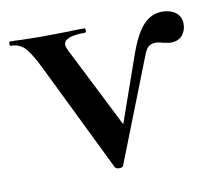

<svg xmlns="http://www.w3.org/2000/svg" viewBox="-66 -455 584 522"><g transform="rotate(-10 226.0 -194.5)"><path d="M464 -351Q464 -333 453 -320Q442 -307 421 -307Q415 -307 409.5 -308.5Q404 -310 401 -310Q389 -314 380 -314Q368 -314 360.5 -308Q353 -302 346 -283L235 0Q233 5 224 5Q215 5 212 0L64 -303Q42 -347 27.5 -360.5Q13 -374 -9 -374Q-12 -374 -12 -380Q-12 -386 -9 -386Q9 -386 20 -385L78 -384L152 -385Q168 -386 196 -386Q199 -386 199 -380Q199 -374 196 -374Q137 -374 137 -351Q137 -345 142 -335L255 -111L319 -293Q338 -347 360 -370.5Q382 -394 412 -394Q434 -394 449 -383Q464 -372 464 -351Z"/></g></svg>

Font: Cormorant Garamond SemiBold
Style: Regular
Weight: 600
Designer: Christian Thalmann (Catharsis Fonts)
Version: Version 3.000